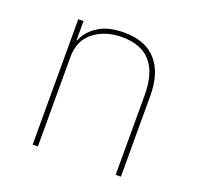

<svg xmlns="http://www.w3.org/2000/svg" viewBox="-97 -623 751 728"><g transform="rotate(20 278.0 -259.0)"><path d="M126 0H105V-506H126V-430H129Q144 -468 183.5 -493Q223 -518 287 -518Q372 -518 416.5 -468.5Q461 -419 461 -325V0H440V-321Q440 -499 285 -499Q218 -499 172 -463.5Q126 -428 126 -362Z"/></g></svg>

Font: IBM Plex Sans Thin
Style: Regular
Weight: 100
Designer: Mike Abbink, Paul van der Laan, Pieter van Rosmalen
Foundry: Bold Monday
Version: Version 3.0